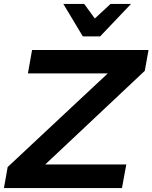

<svg xmlns="http://www.w3.org/2000/svg" viewBox="-62 -956 775 976"><path d="M674 -596 693 -702H101L80 -583H486L-23 -107L-42 0H558L580 -120H168ZM500 -936 420 -862 366 -936H260L359 -771H447L604 -936Z"/></svg>

Font: Geom SemiBold
Style: Bold Italic
Weight: 600
Italic angle: -10°
Version: Version 1.102